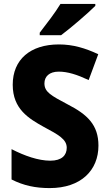

<svg xmlns="http://www.w3.org/2000/svg" viewBox="-20 -951 557 981"><path d="M467 -921V-931H289C262 -886 216 -827 183 -784V-771H292C343 -809 430 -884 467 -921ZM483 -207C483 -313 426 -366 327 -417C240 -463 207 -481 207 -525C207 -560 232 -585 280 -585C326 -585 373 -570 433 -542L482 -674C416 -705 353 -724 281 -724C135 -724 45 -647 45 -518C45 -393 128 -345 203 -303C280 -262 321 -239 321 -196C321 -158 296 -130 237 -130C176 -130 105 -155 39 -189V-34C100 -3 161 10 234 10C394 10 483 -81 483 -207Z"/></svg>

Font: Noto Sans Gujarati UI SemiCondensed ExtraBold
Style: Regular
Weight: 800
Width: 4
Designer: Jelle Bosma - Monotype Design Team, Universal Thirst
Foundry: Monotype Imaging Inc.
Version: Version 2.106